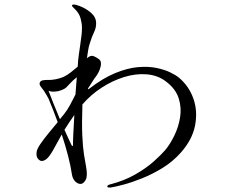

<svg xmlns="http://www.w3.org/2000/svg" viewBox="-20 -813 1040 855"><path d="M473 22Q470 22 464.5 22Q459 22 458 18Q457 11 471 8Q533 -8 582 -36Q631 -64 664.5 -94Q698 -124 716 -145Q737 -170 756 -208.5Q775 -247 782 -290.5Q789 -334 775.5 -376Q762 -418 718 -451Q682 -478 633.5 -482Q585 -486 533 -470Q481 -454 432.5 -422.5Q384 -391 347 -348Q344 -262 346.5 -209Q349 -156 354 -125Q359 -94 363 -73Q371 -30 362 -13Q353 4 341 6Q327 7 315 -5Q303 -17 300 -38Q295 -73 283 -119.5Q271 -166 255 -214Q239 -186 227 -163.5Q215 -141 209 -132Q194 -108 181.5 -101Q169 -94 161 -97Q153 -100 147 -109Q141 -118 143 -136Q145 -150 160 -172Q175 -194 196 -219.5Q217 -245 237 -269Q227 -296 217 -322Q207 -348 196 -374Q192 -382 186.5 -391Q181 -400 176 -408Q172 -414 162.5 -426Q153 -438 158 -447Q162 -454 171.5 -455.5Q181 -457 189 -457Q208 -456 228 -460Q248 -464 264 -471Q280 -479 296 -491.5Q312 -504 326 -516Q328 -550 331 -569.5Q334 -589 337 -611Q341 -640 343 -656Q345 -672 345 -690Q345 -708 339 -730.5Q333 -753 316 -770Q310 -776 304.5 -781.5Q299 -787 301 -790Q305 -795 320 -791Q335 -787 351 -779Q373 -768 390 -751.5Q407 -735 408 -713Q409 -690 399 -670Q389 -650 380 -620Q375 -606 372.5 -589Q370 -572 367 -553L371 -557Q385 -567 395.5 -563.5Q406 -560 420 -550Q434 -540 428 -516Q422 -492 407 -472Q403 -468 395.5 -456Q388 -444 381 -433Q374 -422 373 -421Q369 -413 376 -417Q438 -465 493 -487.5Q548 -510 594 -514Q640 -518 676.5 -510.5Q713 -503 738.5 -490.5Q764 -478 777 -467Q822 -429 841.5 -373Q861 -317 848.5 -253.5Q836 -190 784 -132Q749 -93 704.5 -65.5Q660 -38 614 -19.5Q568 -1 530.5 9Q493 19 473 22ZM196 -409Q204 -387 218 -352.5Q232 -318 247 -282Q251 -288 255.5 -293Q260 -298 264 -303Q280 -323 292.5 -346.5Q305 -370 316 -392Q317 -411 319 -430.5Q321 -450 322 -469Q303 -454 293.5 -443Q284 -432 275.5 -424Q267 -416 249 -410Q240 -406 223 -405Q206 -404 196 -409ZM305 -180Q305 -184 306.5 -218Q308 -252 311 -301Q299 -284 288 -267.5Q277 -251 267 -235Q277 -213 285 -195.5Q293 -178 298 -168Q303 -159 304.5 -164.5Q306 -170 305 -180Z"/></svg>

Font: Shippori Mincho TTF
Style: Regular
Weight: 400
Version: Version 2.100